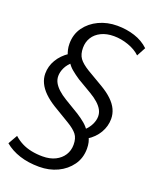

<svg xmlns="http://www.w3.org/2000/svg" viewBox="-168 -806 877 1088"><g transform="rotate(20 270.0 -262.5)"><path d="M203 189Q138 189 85.5 172Q33 155 -5 123L27 67Q49 87 75.5 100.5Q102 114 134 120.5Q166 127 201 127Q246 127 278 111Q310 95 327.5 67.5Q345 40 345 5Q345 -34 327.5 -56.5Q310 -79 270 -103L170 -163Q133 -186 107.5 -211Q82 -236 69 -263.5Q56 -291 56 -320Q56 -364 79 -403Q102 -442 144 -470L141 -458Q135 -473 131 -489.5Q127 -506 127 -526Q127 -583 157.5 -625Q188 -667 238 -690.5Q288 -714 348 -714Q404 -714 453.5 -698Q503 -682 539 -648L510 -594Q482 -621 438 -636.5Q394 -652 350 -652Q306 -652 273.5 -636Q241 -620 224 -592.5Q207 -565 207 -530Q207 -491 224 -467.5Q241 -444 282 -419L379 -362Q418 -339 444 -314Q470 -289 482.5 -262Q495 -235 495 -205Q495 -161 472 -121.5Q449 -82 406 -55L408 -69Q416 -55 420 -38Q424 -21 424 0Q424 57 393.5 99.5Q363 142 313.5 165.5Q264 189 203 189ZM130 -332Q130 -311 140 -292.5Q150 -274 169.5 -256Q189 -238 217 -221L305 -168Q333 -150 353 -133Q373 -116 385 -97L374 -99Q397 -120 409 -145Q421 -170 421 -193Q421 -214 411 -232.5Q401 -251 381 -269Q361 -287 332 -304L247 -354Q220 -372 199.5 -389Q179 -406 167 -426L179 -428Q154 -407 142 -381.5Q130 -356 130 -332Z"/></g></svg>

Font: Nunito Sans 12pt ExtraLight 12pt
Style: Italic
Weight: 400
Italic angle: -9°
Version: Version 3.101;gftools[0.9.27]